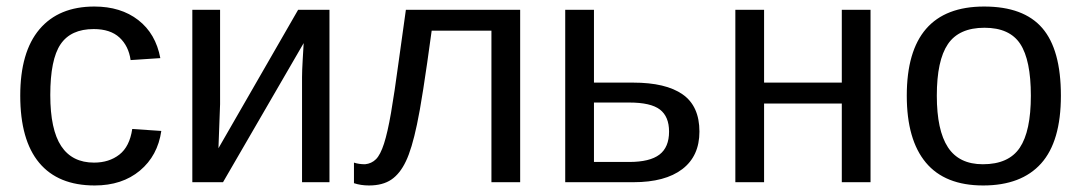

<svg xmlns="http://www.w3.org/2000/svg" viewBox="-20 -558 3311 588"><path d="M134 -267Q134 -161 167.5 -110.5Q201 -60 268 -60Q314 -60 345.5 -84.5Q377 -109 385 -163L474 -157Q463 -81 408.5 -35.5Q354 10 270 10Q158 10 100 -59.5Q42 -129 42 -265Q42 -399 101 -468.5Q160 -538 269 -538Q350 -538 403.5 -496.5Q457 -455 471 -380L380 -374Q374 -417 346 -443Q318 -469 267 -469Q197 -469 165.5 -422.5Q134 -376 134 -267Z M654 -528V-239L649 -104L893 -528H989V0H905V-322Q905 -331 905.5 -344.5Q906 -358 907 -375L910 -426L663 0H569V-528Z M1485 0V-464H1302Q1273 -250 1257 -177Q1241 -101 1223 -64Q1205 -26 1178.5 -8Q1152 10 1110 10Q1085 10 1064 3V-60Q1079 -55 1098 -55Q1118 -57 1131.5 -70.5Q1145 -84 1156 -118Q1167 -152 1177.5 -212.5Q1188 -273 1201 -370L1223 -528H1573V0Z M1919 -305Q2019 -305 2070.5 -269Q2122 -233 2122 -155Q2122 -80 2069.5 -40Q2017 0 1920 0H1711V-528H1799V-305ZM1799 -62H1907Q1970 -62 1999.5 -84.5Q2029 -107 2029 -155Q2029 -201 2001 -222.5Q1973 -244 1907 -244H1799Z M2320 -528V-305H2558V-528H2646V0H2558V-241H2320V0H2232V-528Z M3229 -265Q3229 -125 3168.5 -57.5Q3108 10 2991 10Q2874 10 2815.5 -60Q2757 -130 2757 -265Q2757 -538 2994 -538Q3115 -538 3172 -472Q3229 -406 3229 -265ZM3137 -265Q3137 -374 3104.5 -423.5Q3072 -473 2995 -473Q2917 -473 2883 -423Q2849 -373 2849 -265Q2849 -159 2883 -107Q2917 -55 2990 -55Q3069 -55 3103 -105.5Q3137 -156 3137 -265Z"/></svg>

Font: Libra Sans
Style: Regular
Weight: 400
Foundry: Context Ltd
Version: Version 1.000; ttfautohint (v1.3)